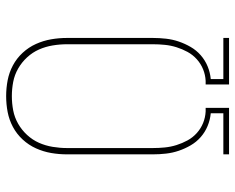

<svg xmlns="http://www.w3.org/2000/svg" viewBox="-92 -684 783 640"><g transform="rotate(90 300.0 -363.5)"><path d="M300 8Q273 8 247 3Q221 -2 197.5 -14.5Q174 -27 155.5 -47Q137 -67 126 -91.5Q115 -116 110.5 -142Q106 -168 106 -195V-481Q106 -503 108.5 -525Q111 -547 118 -567.5Q125 -588 136 -607Q147 -626 163.5 -640.5Q180 -655 200.5 -663.5Q221 -672 243 -674V-716H106V-735H261V-657H249Q229 -656 210.5 -648.5Q192 -641 177 -627.5Q162 -614 152.5 -596.5Q143 -579 137 -560Q131 -541 129 -521Q127 -501 127 -481V-195Q127 -171 131 -147Q135 -123 144.5 -101.5Q154 -80 170.5 -62Q187 -44 208 -32Q229 -20 252.5 -15.5Q276 -11 300 -11Q324 -11 347.5 -15.5Q371 -20 392 -32Q413 -44 429.5 -62Q446 -80 455.5 -101.5Q465 -123 469 -147Q473 -171 473 -195V-481Q473 -501 471 -521Q469 -541 463 -560Q457 -579 447.5 -596.5Q438 -614 423 -627.5Q408 -641 389.5 -648.5Q371 -656 351 -657H339V-735H494V-716H357V-674Q379 -672 399.5 -663.5Q420 -655 436.5 -640.5Q453 -626 464 -607Q475 -588 482 -567.5Q489 -547 491.5 -525Q494 -503 494 -481V-195Q494 -168 489.5 -142Q485 -116 474 -91.5Q463 -67 444.5 -47Q426 -27 402.5 -14.5Q379 -2 353 3Q327 8 300 8Z"/></g></svg>

Font: Iosevka Slab Thin Extended
Style: Regular
Weight: 100
Width: 7
Monospace: yes
Designer: Belleve Invis
Foundry: Belleve Invis
Version: Version 11.1.1; ttfautohint (v1.8.3)